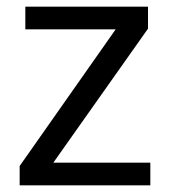

<svg xmlns="http://www.w3.org/2000/svg" viewBox="-20 -556 510 576"><path d="M431 0H39V-58L327 -468H56V-536H424V-470L140 -68H431Z"/></svg>

Font: utelugu15
Style: Book
Weight: 400
Designer: Jelle Bosma - Monotype Design Team
Foundry: Monotype Imaging Inc.
Version: Version 2.003